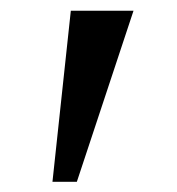

<svg xmlns="http://www.w3.org/2000/svg" viewBox="-20 -846 338 366"><path d="M234.5 -825.5 126.5 -499.5H80L115 -825.5Z"/></svg>

Font: Merriweather 48pt Medium
Style: Regular
Weight: 500
Version: Version 2.100